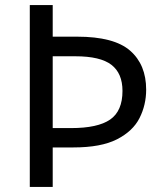

<svg xmlns="http://www.w3.org/2000/svg" viewBox="-20 -734 645 754"><path d="M554 -382Q554 -322 528 -270.5Q502 -219 439.5 -187Q377 -155 268 -155H187V0H97V-714H187V-590H283Q428 -590 491 -535Q554 -480 554 -382ZM259 -231Q364 -231 412.5 -264.5Q461 -298 461 -377Q461 -446 417.5 -479.5Q374 -513 276 -513H187V-231Z"/></svg>

Font: Noto Sans Adlam Unjoined
Style: Regular
Weight: 400
Designer: Mark Jamra, Neil Patel
Foundry: JamraPatel LLC
Version: Version 3.001